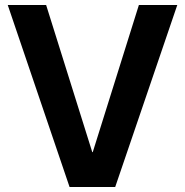

<svg xmlns="http://www.w3.org/2000/svg" viewBox="-20 -750 741 770"><path d="M259 0 11 -730H165L350 -140H352L537 -730H691L442 0Z"/></svg>

Font: M PLUS 2 Thin
Style: Bold
Weight: 700
Version: Version 1.001